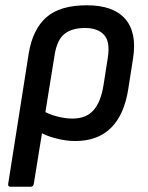

<svg xmlns="http://www.w3.org/2000/svg" viewBox="-20 -522 562 727"><path d="M20 185Q9 185 11 174L89 -321Q104 -411 155.5 -456.5Q207 -502 309 -502Q409 -502 454 -450.5Q499 -399 484 -302L466 -187Q451 -88 400.5 -38Q350 12 265 12Q229 12 189.5 1.5Q150 -9 128 -24L137 -106Q162 -90 194.5 -81.5Q227 -73 254 -73Q306 -73 334 -104.5Q362 -136 372 -200L388 -302Q398 -364 374 -390Q350 -416 302 -416Q252 -416 224 -393.5Q196 -371 187 -315L108 174Q106 185 96 185Z"/></svg>

Font: Sofia Sans SemiBold
Style: Italic
Weight: 600
Italic angle: -9°
Designer: Botio Nikoltchev, Ani Petrova
Foundry: lettersoup
Version: Version 4.100-B